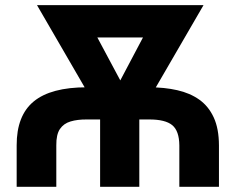

<svg xmlns="http://www.w3.org/2000/svg" viewBox="-20 -723 911 743"><path d="M197.9 0H44.5V-160.5Q44.2 -275.9 110.6 -330.5Q177.1 -385.2 315.8 -385.2H557.4Q616.6 -385.2 665.9 -374Q715.2 -362.9 751.3 -337.3Q787.3 -311.6 807.2 -268.3Q827.1 -225 827.3 -160.5V0H674V-160.5Q673.5 -216.3 646.6 -238.6Q619.7 -260.8 557.4 -260.7H315.8Q279.8 -261 253 -253Q226.2 -245 211.8 -223.6Q197.4 -202.1 197.9 -160.5ZM638.5 -703.1V-578.1H257.2V-703.1ZM409 -342.8 599.4 -703.1H767.6L512.9 -264.1H427.7ZM289.8 -703.1 484.2 -339.5 462.5 -264.1H377.7L123.2 -703.1ZM519.1 -363.7V0H367.4V-363.7Z"/></svg>

Font: Inter Display V
Style: Regular
Weight: 400
Designer: Rasmus Andersson
Foundry: rsms
Version: Version 3.015;git-src